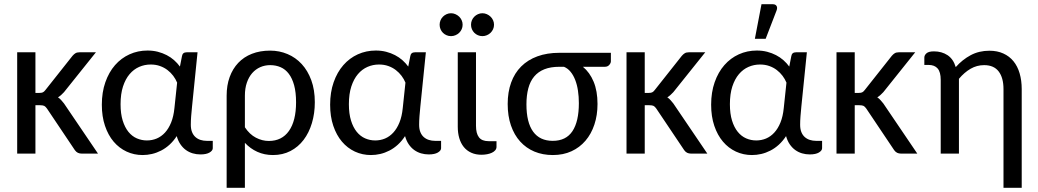

<svg xmlns="http://www.w3.org/2000/svg" viewBox="-20 -724 4894 905"><path d="M61 0ZM147 -477.5V-286.1H166.5Q175.8 -286.1 181.6 -288.6Q187.5 -291 193.8 -299.3L321.8 -460.9Q328.6 -468.8 335.7 -473.1Q342.8 -477.5 354.5 -477.5H432.1L281.7 -289.6Q274.9 -282.2 268.1 -276.1Q261.2 -270 253.4 -265.1Q261.7 -259.8 268.3 -252.2Q274.9 -244.6 281.7 -236.3L441.9 0H365.2Q355 0 347.2 -3.7Q339.4 -7.3 333 -16.1L201.7 -211.9Q194.8 -221.7 188.5 -224.9Q182.1 -228 169.4 -228H147V0H61V-477.5Z M924.8 3.9Q905.8 3.9 888.4 -1.2Q871.1 -6.3 856.4 -16.8Q841.8 -27.3 830.6 -43.7Q819.3 -60.1 813 -82.5Q797.9 -59.1 779.1 -42Q760.3 -24.9 739.3 -14.2Q718.3 -3.4 696.3 1.7Q674.3 6.8 652.3 6.8Q611.8 6.8 576.7 -9.5Q541.5 -25.9 515.6 -56.4Q489.7 -86.9 474.9 -130.9Q460 -174.8 460 -230.5Q460 -289.1 476.6 -336.4Q493.2 -383.8 522.2 -417Q551.3 -450.2 590.6 -468Q629.9 -485.8 675.3 -485.8Q701.2 -485.8 723.9 -480Q746.6 -474.1 765.9 -464.1Q785.2 -454.1 800.8 -440.2Q816.4 -426.3 828.1 -410.2L837.9 -460Q840.8 -477.5 859.9 -477.5H911.1L885.3 -222.7Q882.8 -199.2 881.1 -177Q879.4 -154.8 879.4 -136.2Q879.4 -115.7 885.3 -101.3Q891.1 -86.9 901.4 -77.9Q911.6 -68.8 925.3 -64.5Q939 -60.1 954.6 -60.1H982.9V-25.4Q982.9 -14.2 967.8 -5.1Q952.6 3.9 924.8 3.9ZM672.4 -62Q696.8 -62 718.5 -71Q740.2 -80.1 757.6 -98.9Q774.9 -117.7 786.6 -146.5Q798.3 -175.3 802.2 -214.8L814.9 -334.5Q808.1 -351.1 796.6 -366.5Q785.2 -381.8 769.5 -393.8Q753.9 -405.8 734.1 -412.8Q714.4 -419.9 690.4 -419.9Q661.6 -419.9 636 -408.7Q610.4 -397.5 590.8 -374.5Q571.3 -351.6 559.8 -316.4Q548.3 -281.2 548.3 -232.9Q548.3 -188 558.3 -155.8Q568.4 -123.5 585.4 -102.5Q602.5 -81.5 625 -71.8Q647.5 -62 672.4 -62Z M1048.3 -273.4Q1048.3 -321.8 1062.5 -360.8Q1076.7 -399.9 1103 -427.7Q1129.4 -455.6 1167.5 -470.5Q1205.6 -485.4 1253.4 -485.4Q1296.9 -485.4 1335.2 -469.2Q1373.5 -453.1 1402.1 -422.1Q1430.7 -391.1 1447.3 -345.9Q1463.9 -300.8 1463.9 -242.2Q1463.9 -189.5 1450.2 -143.8Q1436.5 -98.1 1411.1 -64.7Q1385.7 -31.2 1349.1 -12.2Q1312.5 6.8 1266.6 6.8Q1226.6 6.8 1193.1 -8.3Q1159.7 -23.4 1134.3 -50.8V161.1H1048.3ZM1134.3 -124Q1156.7 -90.3 1186.3 -75Q1215.8 -59.6 1247.1 -59.6Q1308.6 -59.6 1342 -106.9Q1375.5 -154.3 1375.5 -242.2Q1375.5 -288.6 1366.5 -321.8Q1357.4 -355 1341.3 -376.2Q1325.2 -397.5 1302.7 -407.2Q1280.3 -417 1253.4 -417Q1228.5 -417 1206.8 -407.5Q1185.1 -397.9 1168.9 -379.6Q1152.8 -361.3 1143.6 -334.5Q1134.3 -307.6 1134.3 -273.4Z M2001 3.9Q1981.9 3.9 1964.6 -1.2Q1947.3 -6.3 1932.6 -16.8Q1918 -27.3 1906.7 -43.7Q1895.5 -60.1 1889.2 -82.5Q1874 -59.1 1855.2 -42Q1836.4 -24.9 1815.4 -14.2Q1794.4 -3.4 1772.5 1.7Q1750.5 6.8 1728.5 6.8Q1688 6.8 1652.8 -9.5Q1617.7 -25.9 1591.8 -56.4Q1565.9 -86.9 1551 -130.9Q1536.1 -174.8 1536.1 -230.5Q1536.1 -289.1 1552.7 -336.4Q1569.3 -383.8 1598.4 -417Q1627.4 -450.2 1666.7 -468Q1706.1 -485.8 1751.5 -485.8Q1777.3 -485.8 1800 -480Q1822.8 -474.1 1842 -464.1Q1861.3 -454.1 1877 -440.2Q1892.6 -426.3 1904.3 -410.2L1914.1 -460Q1917 -477.5 1936 -477.5H1987.3L1961.4 -222.7Q1959 -199.2 1957.3 -177Q1955.6 -154.8 1955.6 -136.2Q1955.6 -115.7 1961.4 -101.3Q1967.3 -86.9 1977.5 -77.9Q1987.8 -68.8 2001.5 -64.5Q2015.1 -60.1 2030.8 -60.1H2059.1V-25.4Q2059.1 -14.2 2043.9 -5.1Q2028.8 3.9 2001 3.9ZM1748.5 -62Q1772.9 -62 1794.7 -71Q1816.4 -80.1 1833.7 -98.9Q1851.1 -117.7 1862.8 -146.5Q1874.5 -175.3 1878.4 -214.8L1891.1 -334.5Q1884.3 -351.1 1872.8 -366.5Q1861.3 -381.8 1845.7 -393.8Q1830.1 -405.8 1810.3 -412.8Q1790.5 -419.9 1766.6 -419.9Q1737.8 -419.9 1712.2 -408.7Q1686.5 -397.5 1667 -374.5Q1647.5 -351.6 1636 -316.4Q1624.5 -281.2 1624.5 -232.9Q1624.5 -188 1634.5 -155.8Q1644.5 -123.5 1661.6 -102.5Q1678.7 -81.5 1701.2 -71.8Q1723.6 -62 1748.5 -62Z M2065.9 0ZM2137.7 -477.5H2223.6V-130.9Q2223.6 -95.2 2237.5 -76.9Q2251.5 -58.6 2282.7 -58.6H2320.3V-31.7Q2320.3 -22.9 2314.5 -15.9Q2308.6 -8.8 2298.8 -4.2Q2289.1 0.5 2276.4 2.9Q2263.7 5.4 2249.5 5.4Q2222.2 5.4 2201.2 -4.2Q2180.2 -13.7 2166 -31.2Q2151.9 -48.8 2144.8 -73Q2137.7 -97.2 2137.7 -126.5ZM2160.6 -607.4Q2160.6 -596.2 2156.2 -586.4Q2151.9 -576.7 2144.3 -569.3Q2136.7 -562 2126.7 -557.9Q2116.7 -553.7 2106 -553.7Q2094.7 -553.7 2085 -557.9Q2075.2 -562 2067.9 -569.3Q2060.5 -576.7 2056.4 -586.4Q2052.2 -596.2 2052.2 -607.4Q2052.2 -618.7 2056.4 -628.4Q2060.5 -638.2 2067.9 -645.5Q2075.2 -652.8 2085 -657.2Q2094.7 -661.6 2106 -661.6Q2116.7 -661.6 2126.7 -657.2Q2136.7 -652.8 2144.3 -645.5Q2151.9 -638.2 2156.2 -628.4Q2160.6 -618.7 2160.6 -607.4ZM2308.6 -607.4Q2308.6 -596.2 2304.2 -586.4Q2299.8 -576.7 2292.2 -569.3Q2284.7 -562 2274.7 -557.9Q2264.6 -553.7 2253.9 -553.7Q2242.7 -553.7 2232.9 -557.9Q2223.1 -562 2215.8 -569.3Q2208.5 -576.7 2204.3 -586.4Q2200.2 -596.2 2200.2 -607.4Q2200.2 -618.7 2204.3 -628.4Q2208.5 -638.2 2215.8 -645.5Q2223.1 -652.8 2232.9 -657.2Q2242.7 -661.6 2253.9 -661.6Q2264.6 -661.6 2274.7 -657.2Q2284.7 -652.8 2292.2 -645.5Q2299.8 -638.2 2304.2 -628.4Q2308.6 -618.7 2308.6 -607.4Z M2727.5 -409.2Q2759.8 -382.8 2778.1 -338.9Q2796.4 -294.9 2796.4 -233.9Q2796.4 -181.2 2781.7 -137Q2767.1 -92.8 2739.7 -60.8Q2712.4 -28.8 2673.6 -11Q2634.8 6.8 2585.9 6.8Q2538.1 6.8 2499 -9.5Q2460 -25.9 2431.9 -56.9Q2403.8 -87.9 2388.4 -132.6Q2373 -177.2 2373 -233.9Q2373 -290 2389.2 -334.7Q2405.3 -379.4 2436.5 -410.6Q2467.8 -441.9 2513.2 -458.5Q2558.6 -475.1 2616.7 -475.1H2859.4V-435.1Q2859.4 -426.8 2851.8 -418Q2844.2 -409.2 2831.1 -409.2ZM2708.5 -237.8Q2708.5 -268.6 2704.3 -296.4Q2700.2 -324.2 2691.4 -346.9Q2682.6 -369.6 2669.4 -385.7Q2656.2 -401.9 2638.2 -409.2H2616.7Q2575.2 -409.2 2545.9 -397.5Q2516.6 -385.7 2497.8 -363.3Q2479 -340.8 2470.2 -307.6Q2461.4 -274.4 2461.4 -231.9Q2461.4 -147 2492.9 -103.5Q2524.4 -60.1 2585.4 -60.1Q2647.9 -60.1 2678.2 -105.7Q2708.5 -151.4 2708.5 -237.8Z M2933.1 0ZM3019 -477.5V-286.1H3038.6Q3047.9 -286.1 3053.7 -288.6Q3059.6 -291 3065.9 -299.3L3193.8 -460.9Q3200.7 -468.8 3207.8 -473.1Q3214.8 -477.5 3226.6 -477.5H3304.2L3153.8 -289.6Q3147 -282.2 3140.1 -276.1Q3133.3 -270 3125.5 -265.1Q3133.8 -259.8 3140.4 -252.2Q3147 -244.6 3153.8 -236.3L3314 0H3237.3Q3227.1 0 3219.2 -3.7Q3211.4 -7.3 3205.1 -16.1L3073.7 -211.9Q3066.9 -221.7 3060.5 -224.9Q3054.2 -228 3041.5 -228H3019V0H2933.1V-477.5Z M3332 0ZM3796.9 3.9Q3777.8 3.9 3760.5 -1.2Q3743.2 -6.3 3728.5 -16.8Q3713.9 -27.3 3702.6 -43.7Q3691.4 -60.1 3685.1 -82.5Q3669.9 -59.1 3651.1 -42Q3632.3 -24.9 3611.3 -14.2Q3590.3 -3.4 3568.4 1.7Q3546.4 6.8 3524.4 6.8Q3483.9 6.8 3448.7 -9.5Q3413.6 -25.9 3387.7 -56.4Q3361.8 -86.9 3346.9 -130.9Q3332 -174.8 3332 -230.5Q3332 -289.1 3348.6 -336.4Q3365.2 -383.8 3394.3 -417Q3423.3 -450.2 3462.6 -468Q3502 -485.8 3547.4 -485.8Q3573.2 -485.8 3595.9 -480Q3618.7 -474.1 3637.9 -464.1Q3657.2 -454.1 3672.9 -440.2Q3688.5 -426.3 3700.2 -410.2L3710 -460Q3712.9 -477.5 3731.9 -477.5H3783.2L3757.3 -222.7Q3754.9 -199.2 3753.2 -177Q3751.5 -154.8 3751.5 -136.2Q3751.5 -115.7 3757.3 -101.3Q3763.2 -86.9 3773.4 -77.9Q3783.7 -68.8 3797.4 -64.5Q3811 -60.1 3826.7 -60.1H3855V-25.4Q3855 -14.2 3839.8 -5.1Q3824.7 3.9 3796.9 3.9ZM3544.4 -62Q3568.8 -62 3590.6 -71Q3612.3 -80.1 3629.6 -98.9Q3647 -117.7 3658.7 -146.5Q3670.4 -175.3 3674.3 -214.8L3687 -334.5Q3680.2 -351.1 3668.7 -366.5Q3657.2 -381.8 3641.6 -393.8Q3626 -405.8 3606.2 -412.8Q3586.4 -419.9 3562.5 -419.9Q3533.7 -419.9 3508.1 -408.7Q3482.4 -397.5 3462.9 -374.5Q3443.4 -351.6 3431.9 -316.4Q3420.4 -281.2 3420.4 -232.9Q3420.4 -188 3430.4 -155.8Q3440.4 -123.5 3457.5 -102.5Q3474.6 -81.5 3497.1 -71.8Q3519.5 -62 3544.4 -62ZM3538.1 -541 3569.3 -704.1H3622.6Q3635.3 -704.1 3640.4 -695.8Q3645.5 -687.5 3640.1 -673.8L3588.9 -541Z M3922.9 0ZM4008.8 -477.5V-286.1H4028.3Q4037.6 -286.1 4043.5 -288.6Q4049.3 -291 4055.7 -299.3L4183.6 -460.9Q4190.4 -468.8 4197.5 -473.1Q4204.6 -477.5 4216.3 -477.5H4293.9L4143.6 -289.6Q4136.7 -282.2 4129.9 -276.1Q4123 -270 4115.2 -265.1Q4123.5 -259.8 4130.1 -252.2Q4136.7 -244.6 4143.6 -236.3L4303.7 0H4227.1Q4216.8 0 4209 -3.7Q4201.2 -7.3 4194.8 -16.1L4063.5 -211.9Q4056.6 -221.7 4050.3 -224.9Q4043.9 -228 4031.2 -228H4008.8V0H3922.9V-477.5Z M4795.9 161.1H4710V-304.2Q4710 -357.4 4687.3 -387.2Q4664.6 -417 4618.7 -417Q4584.5 -417 4554.9 -399.9Q4525.4 -382.8 4500 -352.5V0H4414.1V-347.7Q4414.1 -384.3 4399.7 -401.1Q4385.3 -418 4356.4 -418H4336.9V-452.6Q4336.9 -463.9 4347.2 -472.9Q4357.4 -481.9 4382.3 -481.9Q4418.9 -481.9 4446.3 -463.9Q4473.6 -445.8 4484.9 -407.7Q4516.1 -442.9 4555.4 -463.9Q4594.7 -484.9 4643.6 -484.9Q4680.7 -484.9 4709.2 -471.9Q4737.8 -459 4757.1 -435.3Q4776.4 -411.6 4786.1 -378.2Q4795.9 -344.7 4795.9 -304.2Z"/></svg>

Font: Carlito
Style: Regular
Weight: 400
Designer: Lukasz Dziedzic
Foundry: tyPoland Lukasz Dziedzic
Version: Version 1.104